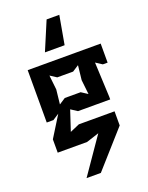

<svg xmlns="http://www.w3.org/2000/svg" viewBox="-175 -851 875 1137"><g transform="rotate(-20 263.0 -282.0)"><path d="M167 200H257L458 -26V-115H233L173 -89L215 -216L255 -190H458V-206L448 -426L488 -400H518V-520H58V-190H100L140 -216L58 -84V0H243L323 -26ZM168 -264 178 -355 168 -446 208 -420H308L348 -446L338 -355L348 -264L308 -290H208ZM190 -584H314L346 -764H266Z"/></g></svg>

Font: Pescante Normal
Style: Regular
Weight: 400
Designer: Ariel Martín Pérez
Foundry: Tunera Type Foundry
Version: Version 1.000;FEAKit 1.0